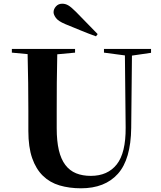

<svg xmlns="http://www.w3.org/2000/svg" viewBox="-20 -1004 869 1036"><path d="M795 -740V-719L692 -704L688 -314Q686 -144 616 -66Q546 12 417 12Q354 12 301.5 -3.5Q249 -19 211.5 -55.5Q174 -92 153.5 -151Q133 -210 133 -297V-406Q133 -480 132 -555.5Q131 -631 129 -712L44 -720V-740H385V-720L289 -711Q287 -632 286.5 -556.5Q286 -481 286 -406V-312Q286 -243 297.5 -194Q309 -145 332.5 -114Q356 -83 390.5 -69Q425 -55 470 -55Q561 -55 610 -117Q659 -179 658 -316L654 -705L541 -720V-740ZM390 -940Q418 -911 447.5 -881Q477 -851 507 -820L498 -808Q456 -823 415 -840Q374 -857 332 -874Q294 -890 281.5 -907.5Q269 -925 269 -938Q269 -955 282 -969.5Q295 -984 316 -984Q333 -984 348.5 -975Q364 -966 390 -940Z"/></svg>

Font: XinYuGongZhangJiaSongA
Style: Regular
Weight: 900
Designer: XinYuGong
Foundry: Adobe Systems Incorporated
Version: Version 1.00